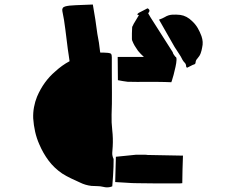

<svg xmlns="http://www.w3.org/2000/svg" viewBox="-20 -799 1040 850"><path d="M225 -483Q239 -496 255 -507.5Q271 -519 288 -528Q286 -542 284 -556Q282 -570 280 -583Q275 -621 269.5 -667Q264 -713 256 -750Q253 -766 268.5 -770.5Q284 -775 315.5 -776Q347 -777 391 -779Q397 -745 402 -713Q407 -681 411 -649Q415 -630 418 -610Q421 -590 423 -571Q423 -570 423.5 -568.5Q424 -567 424 -566Q432 -566 441 -566Q450 -566 458 -565Q469 -564 472 -560Q475 -556 475 -545V-484Q475 -436 475.5 -388Q476 -340 474 -291Q473 -257 477 -222Q481 -187 479 -151Q478 -137 477 -123Q476 -109 483 -95Q483 -81 482.5 -61Q482 -41 480.5 -21Q479 -1 478 12.5Q477 26 477 26Q458 34 436 28Q423 25 410.5 25Q398 25 385 24Q358 21 334 9Q314 0 294 -9.5Q274 -19 255 -31Q220 -55 195.5 -87.5Q171 -120 154 -160Q142 -187 135.5 -216Q129 -245 127 -275Q126 -300 130.5 -324.5Q135 -349 144 -371Q173 -439 225 -483ZM502 -444 501 -547H617Q610 -553 603.5 -560Q597 -567 591 -574Q583 -585 576.5 -596Q570 -607 565 -620Q565 -622 564.5 -623Q564 -624 564 -625Q564 -638 564 -651Q564 -664 565 -677Q565 -681 567.5 -684.5Q570 -688 571 -692Q577 -702 583 -712Q589 -722 595 -732Q591 -734 587 -735Q589 -737 590.5 -739Q592 -741 594 -742Q602 -746 609.5 -750Q617 -754 625 -758Q628 -760 631.5 -761.5Q635 -763 639 -758Q645 -752 638 -743Q638 -743 637.5 -742.5Q637 -742 636 -740Q641 -731 646.5 -722Q652 -713 658 -704Q680 -670 701 -636.5Q722 -603 744 -569Q745 -568 745.5 -565.5Q746 -563 747 -561Q749 -558 751 -555Q753 -552 756 -548Q762 -547 761.5 -534Q761 -521 757 -503Q753 -485 748.5 -467.5Q744 -450 740.5 -440.5Q737 -431 738 -435Q731 -435 723.5 -435.5Q716 -436 709 -436Q668 -437 627 -436.5Q586 -436 545 -437Q535 -438 524 -440Q513 -442 502 -444ZM814 -502Q806 -496 804 -505Q804 -515 798 -521Q792 -527 788 -534Q781 -549 771.5 -562.5Q762 -576 753 -591Q736 -620 719 -650.5Q702 -681 684 -712Q692 -715 698 -717.5Q704 -720 709 -723Q725 -733 742.5 -734Q760 -735 778 -733Q807 -729 831 -705Q846 -691 855.5 -674.5Q865 -658 872 -639Q881 -613 875 -589Q873 -576 868.5 -563.5Q864 -551 854 -540Q847 -533 846 -524Q846 -516 840 -514Q833 -512 827 -508.5Q821 -505 814 -502ZM788 -48Q788 -34 787.5 -19Q787 -4 787 12Q781 13 775 13Q769 13 764 13Q720 13 676 13Q632 13 588 12Q565 12 540.5 10Q516 8 490 7L493 -105Q516 -107 538 -109.5Q560 -112 582 -114Q602 -114 617 -114Q632 -114 632 -113L790 -110Q789 -94 789 -79Q789 -64 788 -48Z"/></svg>

Font: Palette Mosaic
Style: Regular
Weight: 400
Designer: Shibuyafont
Version: Version 1.001